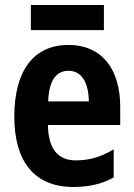

<svg xmlns="http://www.w3.org/2000/svg" viewBox="-20 -801 533 765"><path d="M394 -781H103V-681H394ZM253 -622C116 -622 37 -522 37 -336C37 -159 116 -56 272 -56C335 -56 386 -68 433 -94V-206C381 -175 336 -162 281 -162C211 -162 172 -209 171 -303H459V-375C459 -528 384 -622 253 -622ZM253 -519C306 -519 333 -471 334 -397H172C175 -485 207 -519 253 -519Z"/></svg>

Font: Noto Sans Malayalam UI Condensed
Style: Bold
Weight: 700
Width: 3
Designer: Jelle Bosma - Monotype Design Team
Foundry: Monotype Imaging Inc.
Version: Version 2.104